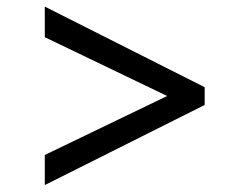

<svg xmlns="http://www.w3.org/2000/svg" viewBox="-20 -578 706 568"><path d="M112.5 -30.5V-119.5L474.5 -294L112.5 -468V-558.5L585.5 -320V-267.5Z"/></svg>

Font: Merriweather 60pt ExtraBold
Style: Regular
Weight: 800
Version: Version 2.100